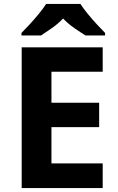

<svg xmlns="http://www.w3.org/2000/svg" viewBox="-20 -954 600 974"><path d="M501 0H90V-714H501V-590H241V-433H483V-309H241V-125H501ZM388 -934Q402 -912 424.5 -884.5Q447 -857 471 -831Q495 -805 513 -787V-774H414Q388 -790 357 -811.5Q326 -833 300 -860Q274 -833 244 -812Q214 -791 188 -774H89V-787Q108 -806 131.5 -831.5Q155 -857 177.5 -884.5Q200 -912 214 -934Z"/></svg>

Font: Noto Sans Adlam Unjoined
Style: Bold
Weight: 700
Version: Version 3.001